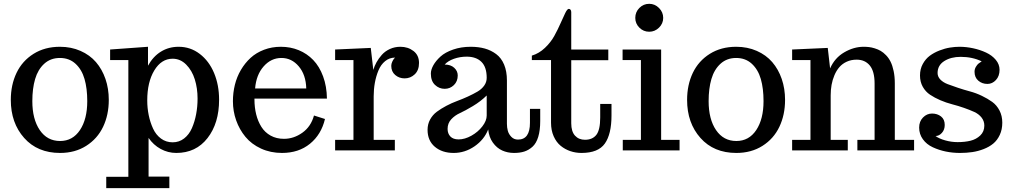

<svg xmlns="http://www.w3.org/2000/svg" viewBox="-20 -781 5262 997"><path d="M147.9 -255.9Q147.9 -162.1 186.5 -105.5Q225.1 -48.8 292 -48.8Q357.4 -48.8 395.3 -105.7Q433.1 -162.6 433.1 -255.9Q433.1 -321.8 418.9 -370.8Q404.8 -419.9 372.1 -450Q339.4 -480 291 -480Q242.7 -480 209.7 -450Q176.8 -419.9 162.4 -370.6Q147.9 -321.3 147.9 -255.9ZM292 13.2Q174.8 13.2 105.5 -64.7Q36.1 -142.6 36.1 -262.2Q36.1 -340.3 65.9 -402.6Q95.7 -464.8 154.3 -501.5Q212.9 -538.1 291 -538.1Q349.6 -538.1 397.9 -516.8Q446.3 -495.6 478.3 -458.5Q510.3 -421.4 527.6 -371.1Q544.9 -320.8 544.9 -262.2Q544.9 -184.6 515.4 -122.6Q485.8 -60.5 427.7 -23.7Q369.6 13.2 292 13.2Z M1005.9 -269Q1005.9 -322.8 991.5 -368.9Q977.1 -415 946.8 -445.6Q916.5 -476.1 876.5 -476.1Q817.9 -476.1 781.2 -415.3Q744.6 -354.5 744.6 -259.8Q744.6 -220.2 752.2 -183.1Q759.8 -146 774.7 -113.5Q789.6 -81.1 815.9 -61.5Q842.3 -42 876.5 -42Q910.2 -42 936 -62Q961.9 -82 976.6 -115.7Q991.2 -149.4 998.5 -188.2Q1005.9 -227.1 1005.9 -269ZM748.5 -439.9Q774.9 -487.8 815.7 -512.9Q856.4 -538.1 907.7 -538.1Q968.8 -538.1 1017.1 -501.2Q1065.4 -464.4 1091.6 -401.9Q1117.7 -339.4 1117.7 -263.2Q1117.7 -141.1 1057.6 -64Q997.6 13.2 895.5 13.2Q852.1 13.2 814.2 -7.6Q776.4 -28.3 751.5 -64.9V136.2H859.4V195.8H531.7V137.2H646.5V-469.2H551.8V-523.9L748.5 -538.1Z M1304.7 -321.8H1570.3Q1568.4 -392.6 1531.5 -436.3Q1494.6 -480 1441.4 -480Q1387.7 -480 1349.1 -436.3Q1310.5 -392.6 1304.7 -321.8ZM1189.5 -255.4Q1189.5 -299.3 1199.7 -340.8Q1210 -382.3 1231 -418Q1252 -453.6 1281.2 -480.5Q1310.5 -507.3 1351.1 -522.7Q1391.6 -538.1 1438.5 -538.1Q1488.3 -538.1 1531.2 -520.5Q1574.2 -502.9 1606.4 -469.5Q1638.7 -436 1657.7 -384.5Q1676.8 -333 1677.7 -269H1301.3V-265.1Q1301.3 -223.1 1310.3 -187Q1319.3 -150.9 1337.4 -122.1Q1355.5 -93.3 1385.5 -76.7Q1415.5 -60.1 1454.6 -60.1Q1505.4 -60.1 1550 -91.8Q1594.7 -123.5 1610.4 -181.2L1667.5 -163.1Q1648.4 -82.5 1589.8 -34.7Q1531.2 13.2 1444.3 13.2Q1384.8 13.2 1335.4 -9.5Q1286.1 -32.2 1254.6 -70.3Q1223.1 -108.4 1206.3 -156Q1189.5 -203.6 1189.5 -255.4Z M2030.3 0H1720.2V-54.7H1815.4V-469.2H1720.2V-523.9L1905.3 -532.2L1918.5 -418Q1924.3 -438 1935.1 -457.5Q1945.8 -477.1 1962.6 -496.1Q1979.5 -515.1 2004.6 -526.6Q2029.8 -538.1 2059.1 -538.1Q2098.6 -538.1 2127.2 -516.1Q2155.8 -494.1 2155.8 -454.1Q2155.8 -416 2133.5 -395Q2111.3 -374 2081.1 -374Q2052.7 -374 2032.2 -391.6Q2011.7 -409.2 2011.7 -439Q2011.7 -449.2 2016.6 -460Q2021.5 -470.7 2026.4 -476.6L2031.7 -481.9Q2002.4 -481.9 1980 -463.6Q1957.5 -445.3 1945.1 -415Q1932.6 -384.8 1926.5 -350.8Q1920.4 -316.9 1920.4 -280.8V-54.7H2030.3Z M2304.2 -111.8Q2304.2 -87.4 2318.6 -72.3Q2333 -57.1 2361.3 -57.1Q2393.6 -57.1 2428 -76.4Q2462.4 -95.7 2484.9 -125Q2507.3 -154.3 2507.3 -181.2V-285.2Q2476.1 -254.4 2435.3 -230Q2394.5 -205.6 2368.4 -193.8Q2342.3 -182.1 2323.2 -161.6Q2304.2 -141.1 2304.2 -111.8ZM2785.2 -152.8Q2785.2 -104 2774.9 -70.3Q2764.6 -36.6 2745.1 -19Q2725.6 -1.5 2702.6 5.9Q2679.7 13.2 2648.9 13.2Q2616.2 13.2 2587.9 0.5Q2559.6 -12.2 2539.3 -40.5Q2519 -68.8 2515.1 -108.9Q2494.1 -55.7 2444.1 -21.2Q2394 13.2 2335.9 13.2Q2275.9 13.2 2238 -18.8Q2200.2 -50.8 2200.2 -106.9Q2200.2 -136.2 2213.4 -160.4Q2226.6 -184.6 2248.3 -200.7Q2270 -216.8 2297.6 -231.4Q2325.2 -246.1 2353.8 -256.6Q2382.3 -267.1 2409.9 -279.8Q2437.5 -292.5 2459.2 -305.2Q2481 -317.9 2494.1 -336.2Q2507.3 -354.5 2507.3 -377Q2507.3 -432.6 2480 -459.7Q2452.6 -486.8 2403.3 -486.8Q2368.7 -486.8 2337.4 -475.8Q2306.2 -464.8 2289.1 -445.8Q2320.3 -445.8 2338.6 -429Q2356.9 -412.1 2356.9 -389.2Q2356.9 -358.4 2336.9 -339.1Q2316.9 -319.8 2289.1 -319.8Q2260.3 -319.8 2238.8 -340.1Q2217.3 -360.4 2217.3 -398.9Q2217.3 -418.9 2230.2 -442.1Q2243.2 -465.3 2267.3 -487.3Q2291.5 -509.3 2333 -523.7Q2374.5 -538.1 2424.3 -538.1Q2464.4 -538.1 2497.1 -529.1Q2529.8 -520 2556.4 -500.2Q2583 -480.5 2597.7 -445.6Q2612.3 -410.6 2612.3 -362.8V-138.2Q2612.3 -119.1 2616.9 -101.8Q2621.6 -84.5 2635.3 -70.3Q2648.9 -56.2 2669.9 -56.2Q2731.9 -56.2 2731.9 -143.1V-215.8H2785.2Z M2741.7 -492.2Q2779.3 -503.4 2809.8 -532.5Q2840.3 -561.5 2858.6 -595Q2877 -628.4 2890.9 -660.4Q2904.8 -692.4 2915.3 -713.6Q2925.8 -734.9 2933.6 -734.9Q2939 -734.9 2942.6 -730.5Q2946.3 -726.1 2946.3 -717.8V-523.9H3138.7V-468.3H2946.3V-141.1Q2946.3 -98.1 2965.8 -76.7Q2985.4 -55.2 3017.6 -55.2Q3056.6 -55.2 3076.7 -80.8Q3096.7 -106.4 3096.7 -170.9V-241.2H3155.3V-181.2Q3155.3 -84.5 3120.8 -35.6Q3086.4 13.2 2999.5 13.2Q2969.2 13.2 2941.7 3.9Q2914.1 -5.4 2891.4 -23.9Q2868.7 -42.5 2855 -73.5Q2841.3 -104.5 2841.3 -144V-469.2H2741.7Z M3278.8 -688Q3278.8 -718.3 3300 -739.7Q3321.3 -761.2 3351.1 -761.2Q3380.4 -761.2 3402.1 -739.5Q3423.8 -717.8 3423.8 -688Q3423.8 -658.7 3402.1 -637.5Q3380.4 -616.2 3351.1 -616.2Q3321.3 -616.2 3300 -637.5Q3278.8 -658.7 3278.8 -688ZM3413.1 -523.9V-54.7H3508.8V0H3213.9V-54.7H3308.1V-469.2H3212.9V-523.9Z M3659.7 -255.9Q3659.7 -162.1 3698.2 -105.5Q3736.8 -48.8 3803.7 -48.8Q3869.1 -48.8 3907 -105.7Q3944.8 -162.6 3944.8 -255.9Q3944.8 -321.8 3930.7 -370.8Q3916.5 -419.9 3883.8 -450Q3851.1 -480 3802.7 -480Q3754.4 -480 3721.4 -450Q3688.5 -419.9 3674.1 -370.6Q3659.7 -321.3 3659.7 -255.9ZM3803.7 13.2Q3686.5 13.2 3617.2 -64.7Q3547.9 -142.6 3547.9 -262.2Q3547.9 -340.3 3577.6 -402.6Q3607.4 -464.8 3666 -501.5Q3724.6 -538.1 3802.7 -538.1Q3861.3 -538.1 3909.7 -516.8Q3958 -495.6 3990 -458.5Q4022 -421.4 4039.3 -371.1Q4056.6 -320.8 4056.6 -262.2Q4056.6 -184.6 4027.1 -122.6Q3997.6 -60.5 3939.5 -23.7Q3881.3 13.2 3803.7 13.2Z M4382.3 0H4093.3V-54.7H4188.5V-469.2H4093.3V-523.9L4278.3 -532.2L4290.5 -425.8Q4314.5 -480.5 4364 -509.3Q4413.6 -538.1 4464.4 -538.1Q4479 -538.1 4492.2 -536.6Q4505.4 -535.2 4522.2 -530Q4539.1 -524.9 4553 -516.8Q4566.9 -508.8 4581.1 -494.1Q4595.2 -479.5 4604.7 -460.2Q4614.3 -440.9 4620.4 -412.1Q4626.5 -383.3 4626.5 -348.1V-54.7H4726.6V0H4432.1V-54.7H4521.5V-347.2Q4521.5 -410.6 4496.6 -440.9Q4471.7 -471.2 4428.2 -471.2Q4399.9 -471.2 4377 -460.7Q4354 -450.2 4338.6 -432.4Q4323.2 -414.6 4313 -390.4Q4302.7 -366.2 4298.1 -340.3Q4293.5 -314.5 4293.5 -286.1V-54.7H4382.3Z M4965.3 13.2Q4927.2 13.2 4891.4 5.9Q4855.5 -1.5 4823.5 -16.4Q4791.5 -31.2 4772.2 -57.9Q4752.9 -84.5 4752.9 -118.7Q4752.9 -150.4 4772.9 -170.9Q4793 -191.4 4819.8 -191.4Q4847.2 -191.4 4866.5 -176.3Q4885.7 -161.1 4885.7 -132.3Q4885.7 -107.4 4871.1 -91.1Q4856.4 -74.7 4837.9 -74.7Q4856.4 -61 4888.4 -52Q4920.4 -43 4952.6 -43Q4990.2 -43 5019.8 -50.3Q5049.3 -57.6 5070.3 -77.6Q5091.3 -97.7 5091.3 -128.9Q5091.3 -152.3 5076.9 -170.7Q5062.5 -189 5039.1 -199.7Q5015.6 -210.4 4985.6 -220.9Q4955.6 -231.4 4924.3 -239.5Q4893.1 -247.6 4863 -260.5Q4833 -273.4 4809.6 -289.1Q4786.1 -304.7 4771.7 -330.3Q4757.3 -356 4757.3 -389.2Q4757.3 -422.4 4771.7 -448.7Q4786.1 -475.1 4808.1 -491.5Q4830.1 -507.8 4858.4 -518.8Q4886.7 -529.8 4912.6 -533.9Q4938.5 -538.1 4962.4 -538.1Q4997.6 -538.1 5033.4 -530.3Q5069.3 -522.5 5100.3 -508.1Q5131.3 -493.7 5150.9 -470.2Q5170.4 -446.8 5170.4 -418.5Q5170.4 -385.7 5151.6 -365.5Q5132.8 -345.2 5107.4 -345.2Q5079.6 -345.2 5060.1 -362.1Q5040.5 -378.9 5040.5 -408.2Q5040.5 -422.4 5047.6 -434.1Q5054.7 -445.8 5060.5 -450.4Q5066.4 -455.1 5077.6 -462.4Q5029.3 -485.8 4968.3 -485.8Q4918 -485.8 4883.3 -463.9Q4848.6 -441.9 4848.6 -401.9Q4848.6 -382.8 4863 -367.9Q4877.4 -353 4901.1 -344Q4924.8 -335 4954.8 -325Q4984.9 -314.9 5016.6 -306.4Q5048.3 -297.9 5078.4 -283.4Q5108.4 -269 5132.1 -252Q5155.8 -234.9 5170.2 -207Q5184.6 -179.2 5184.6 -144Q5184.6 -108.4 5171.6 -80.6Q5158.7 -52.7 5137.7 -35.4Q5116.7 -18.1 5087.6 -6.8Q5058.6 4.4 5028.6 8.8Q4998.5 13.2 4965.3 13.2Z"/></svg>

Font: Trocchi
Style: Regular
Weight: 400
Designer: vernon adams
Version: Version 1.0; ttfautohint (v0.8) -l 6 -r 50 -G 100